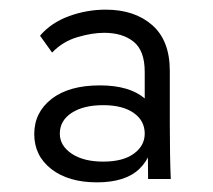

<svg xmlns="http://www.w3.org/2000/svg" viewBox="-20 -727 441 398"><path d="M287 -356 286 -465 280 -482V-578Q280 -622 257 -640.5Q234 -659 196 -659Q171 -659 140.5 -650Q110 -641 88 -618L63 -653Q86 -680 123 -693.5Q160 -707 199 -707Q259 -707 295.5 -675Q332 -643 332 -580V-470Q332 -436 332.5 -407Q333 -378 334 -356ZM181 -349Q122 -349 86.5 -376.5Q51 -404 51 -449Q51 -494 87 -522Q123 -550 187 -550Q248 -550 280 -523Q312 -496 312 -452H298Q298 -405 269 -377Q240 -349 181 -349ZM194 -392Q235 -392 257.5 -408.5Q280 -425 280 -450Q280 -477 257 -493Q234 -509 194 -509Q153 -509 128.5 -493Q104 -477 104 -450Q104 -425 128.5 -408.5Q153 -392 194 -392Z"/></svg>

Font: SUSE Light
Style: Regular
Weight: 300
Designer: Rene Bieder
Foundry: SUSE
Version: Version 1.000